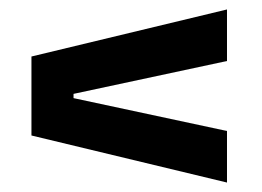

<svg xmlns="http://www.w3.org/2000/svg" viewBox="-20 -512 554 406"><path d="M460 -383 135.5 -313.5V-304.5L460 -235V-126L46.5 -225.5V-392.5L460 -492Z"/></svg>

Font: Anek Devanagari SemiBold
Style: Regular
Weight: 600
Designer: Kailash Malviya (Devanagari) & Yesha Goshar (Latin)
Foundry: Ek Type
Version: Version 1.003